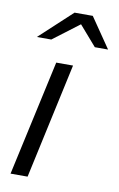

<svg xmlns="http://www.w3.org/2000/svg" viewBox="-82 -753 495 799"><g transform="rotate(10 165.5 -353.0)"><path d="M21 0 128 -488H199L93 0ZM30 -579 167 -706H244L331 -579H275L202 -663L91 -579Z"/></g></svg>

Font: Red Hat Text VF
Style: Italic
Weight: 400
Italic angle: -12°
Designer: Pentagram, MCKL
Foundry: Pentagram, MCKL
Version: Version 1.023